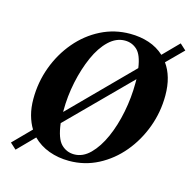

<svg xmlns="http://www.w3.org/2000/svg" viewBox="-84 -595 711 705"><g transform="rotate(15 271.0 -242.0)"><path d="M234 14Q193 14 157.5 1Q122 -12 96 -38L34 25L11 4L77 -63Q64 -84 56.5 -111.5Q49 -139 49 -172Q49 -236 70.5 -294Q92 -352 130.5 -397.5Q169 -443 220.5 -469Q272 -495 331 -495Q370 -495 403 -484Q436 -473 461 -450L519 -509L542 -488L481 -427Q497 -405 505.5 -375.5Q514 -346 514 -309Q514 -246 492.5 -188Q471 -130 433 -84.5Q395 -39 344 -12.5Q293 14 234 14ZM167 -158V-154L392 -381Q385 -430 365.5 -448Q346 -466 319 -466Q286 -466 258 -439.5Q230 -413 210 -368Q190 -323 178.5 -268.5Q167 -214 167 -158ZM246 -14Q279 -14 306.5 -41.5Q334 -69 354 -114Q374 -159 385 -214.5Q396 -270 396 -325Q396 -334 396 -340L169 -112Q176 -55 196.5 -34.5Q217 -14 246 -14Z"/></g></svg>

Font: DM Serif Text
Style: Italic
Weight: 400
Italic angle: -12°
Designer: Colophon Foundry, Frank Grießhammer
Foundry: Colophon Foundry
Version: Version 5.100; ttfautohint (v1.8.2)